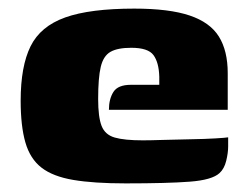

<svg xmlns="http://www.w3.org/2000/svg" viewBox="-20 -421 572 446"><path d="M272 5Q198 5 150.5 -3Q103 -11 76.5 -31.5Q50 -52 39 -90Q28 -128 28 -187Q28 -267 51 -313.5Q74 -360 131.5 -380.5Q189 -401 292 -401Q373 -401 420.5 -385Q468 -369 488.5 -336Q509 -303 509 -251V-166H233Q233 -191 243.5 -207.5Q254 -224 284 -224H350V-243Q349 -276 336.5 -293Q324 -310 285 -310Q253 -310 236.5 -300.5Q220 -291 214 -265.5Q208 -240 208 -191Q208 -149 216 -128.5Q224 -108 246.5 -101.5Q269 -95 312 -95Q329 -95 359.5 -96Q390 -97 422.5 -97.5Q455 -98 480 -99.5Q505 -101 510 -102V-81Q510 -66 505.5 -47.5Q501 -29 490 -19Q473 -3 421 1Q369 5 272 5Z"/></svg>

Font: Genos Thin ExtraBold
Style: Regular
Weight: 800
Version: Version 1.010